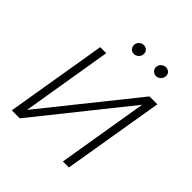

<svg xmlns="http://www.w3.org/2000/svg" viewBox="-193 -843 977 977"><g transform="rotate(45 295.5 -355.0)"><path d="M135.3 -545.5H178.6L97.7 -56.5L489.7 -545.5H546.5L455.6 0H412.3L493.3 -489L101.9 0H44.4ZM408 -680Q409.1 -686.4 412.5 -691.9Q415.8 -697.4 420.8 -701.5Q425.8 -705.6 431.6 -707.9Q437.5 -710.2 443.9 -710.2Q451.7 -710.2 458.3 -707.4Q464.8 -704.5 469.3 -699.4Q473.7 -694.2 475.5 -687.3Q477.3 -680.4 475.5 -672.2Q473.4 -660.2 463.2 -651.1Q453.1 -642 439.3 -642Q431.8 -642 425.4 -645.2Q419 -648.4 414.8 -653.6Q410.5 -658.7 408.6 -665.7Q406.6 -672.6 408 -680ZM248.9 -680Q250 -686.4 253.4 -691.9Q256.7 -697.4 261.7 -701.5Q266.7 -705.6 272.5 -707.9Q278.4 -710.2 284.8 -710.2Q293 -710.2 299.4 -707.2Q305.8 -704.2 310 -699.2Q314.3 -694.2 316.1 -687.3Q317.8 -680.4 316.4 -672.2Q315.7 -666.5 312.5 -661Q309.3 -655.5 304.3 -651.3Q299.4 -647 293.1 -644.5Q286.9 -642 280.2 -642Q272.7 -642 266.5 -645.1Q260.3 -648.1 256 -653.4Q251.8 -658.7 249.8 -665.7Q247.9 -672.6 248.9 -680Z"/></g></svg>

Font: Inter P Extra Light
Style: Italic
Weight: 200
Italic angle: 9.39999°
Designer: Rasmus Andersson
Foundry: rsms
Version: Version 3.018;git-588b23468